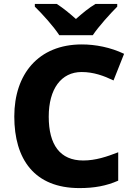

<svg xmlns="http://www.w3.org/2000/svg" viewBox="-20 -951 685 981"><path d="M283 -771H454C484 -816 544 -882 579 -917V-931H468C433 -910 403 -885 368 -854C333 -885 305 -908 270 -931H158V-917C196 -880 254 -816 283 -771ZM397 -583C458 -583 510 -564 560 -540L614 -676C545 -709 468 -724 398 -724C176 -724 53 -572 53 -356C53 -137 156 10 386 10C461 10 523 -1 584 -28V-173C525 -150 468 -131 405 -131C287 -131 229 -211 229 -355C229 -497 293 -583 397 -583Z"/></svg>

Font: Noto Sans Thai Looped ExtraBold
Style: Regular
Weight: 800
Designer: Cadson Demak Team
Foundry: Cadson Demak Co., Ltd.
Version: Version 1.001